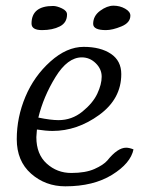

<svg xmlns="http://www.w3.org/2000/svg" viewBox="-20 -659 513 676"><path d="M110 -203Q108 -183 108 -176Q108 -116 144.5 -83Q181 -50 231 -50Q281 -50 312.5 -64Q344 -78 358 -94Q394 -139 424 -139Q435 -139 450 -133Q440 -84 374.5 -43.5Q309 -3 210 -3Q140 -3 89.5 -47.5Q39 -92 39 -169Q39 -246 69.5 -318.5Q100 -391 157.5 -442.5Q215 -494 274.5 -494Q334 -494 370.5 -469.5Q407 -445 407 -398Q407 -311 329.5 -254.5Q252 -198 165 -198Q142 -198 110 -203ZM186 -236Q233 -236 270 -266Q307 -296 322.5 -329Q338 -362 338 -389Q338 -416 317 -436.5Q296 -457 268 -457Q218 -457 175.5 -388Q133 -319 115 -245Q159 -236 186 -236ZM167 -638Q180 -638 198 -629.5Q216 -621 216 -608Q216 -579 190.5 -566Q165 -553 128 -553Q91 -553 91 -576Q91 -638 167 -638ZM439 -604Q439 -579 407.5 -566Q376 -553 353 -553Q308 -553 308 -575Q308 -603 332.5 -621Q357 -639 379.5 -639Q402 -639 420.5 -628.5Q439 -618 439 -604Z"/></svg>

Font: Handlee
Style: Regular
Weight: 400
Designer: Joe Prince
Foundry: Joe Prince
Version: Version 1.001